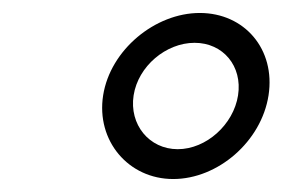

<svg xmlns="http://www.w3.org/2000/svg" viewBox="-20 -776 436 296"><path d="M247 -500C316 -500 383 -558 394 -629C405 -700 357 -756 288 -756C219 -756 150 -699 139 -629C128 -559 178 -500 247 -500ZM280 -710C324 -710 354 -674 347 -629C340 -584 298 -546 254 -546C210 -546 179 -584 186 -629C193 -674 236 -710 280 -710Z"/></svg>

Font: Charger Pro
Style: LitObl
Weight: 300
Designer: Jasper
Foundry: Cannot Into Space Fonts
Version: Version 1.09